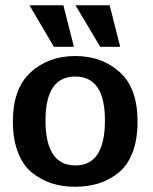

<svg xmlns="http://www.w3.org/2000/svg" viewBox="-20 -700 582 730"><path d="M92 -680H221L261 -522H185ZM267 -680H397L437 -522H361ZM29 -238Q29 -363 96.5 -425Q164 -487 266 -487Q367 -487 435 -426Q503 -365 503 -238Q503 -170 484 -120.5Q465 -71 431 -43.5Q397 -16 356 -3Q315 10 266 10Q218 10 178 -2.5Q138 -15 103 -42.5Q68 -70 48.5 -120Q29 -170 29 -238ZM153 -242Q153 -71 267 -71Q379 -71 379 -242Q379 -409 266 -409Q153 -409 153 -242Z"/></svg>

Font: Coval
Style: Bold
Weight: 700
Foundry: Context Ltd
Version: Version 001.000